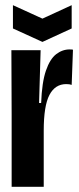

<svg xmlns="http://www.w3.org/2000/svg" viewBox="-20 -722 306 742"><path d="M25 0V-278L24 -528H137L131 -324H139Q142 -404 157.5 -449Q173 -494 197 -512.5Q221 -531 249 -531Q257 -531 262 -530L257 -394Q249 -397 236 -397Q193 -397 171 -355Q149 -313 149 -217V0ZM30 -702 144 -650 257 -702V-612L144 -560L30 -612Z"/></svg>

Font: Bricolage Grotesque 96pt Condensed SemiBold
Style: Regular
Weight: 600
Width: 3
Designer: Mathieu Triay
Foundry: Atelier Triay
Version: Version 1.001; ttfautohint (v1.8.4.7-5d5b);gftools[0.9.33.de